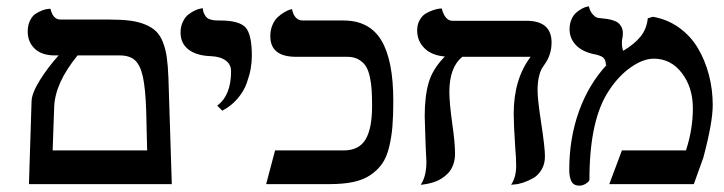

<svg xmlns="http://www.w3.org/2000/svg" viewBox="-20 -584 2297 609"><path d="M71.8 0 80.1 -262.2Q80.6 -288.1 106.4 -329.6Q132.3 -371.1 166 -408.2H153.8Q112.8 -408.2 90.3 -429.4Q67.9 -450.7 67.9 -483.9Q67.9 -503.9 75.2 -518.8Q82.5 -533.7 93.3 -540.5Q104 -547.4 114.7 -551.3Q125.5 -555.2 132.8 -555.7L140.1 -556.2Q147.9 -522 171.9 -522H324.2Q363.8 -522 391.6 -518.6Q419.4 -515.1 440.9 -506.1Q462.4 -497.1 475.3 -484.4Q488.3 -471.7 496.8 -450Q505.4 -428.2 509 -402.1Q512.7 -376 514.2 -337.9L524.9 0ZM359.9 -408.2H226.1Q154.8 -321.3 151.9 -245.1Q151.4 -221.7 149.4 -176Q147.5 -130.4 147 -106.9H446.8Q446.3 -120.6 445.3 -164.3Q444.3 -208 443.8 -231Q441.4 -303.2 433.3 -340.1Q425.3 -377 408.4 -392.6Q391.6 -408.2 359.9 -408.2Z M685.1 -232.9 668.9 -249Q712.9 -281.2 712.9 -357.9Q712.9 -379.4 696.3 -391.8Q679.7 -404.3 649.9 -405.8Q603.5 -407.2 578.1 -426.8Q552.7 -446.3 552.7 -481Q552.7 -500 560.1 -515.1Q567.4 -530.3 577.6 -538.1Q587.9 -545.9 598.1 -550.8Q608.4 -555.7 615.7 -556.6L623 -558.1Q624 -546.9 628.2 -539.1Q632.3 -531.2 637 -527.3Q641.6 -523.4 649.9 -521.5Q658.2 -519.5 663.3 -519.3Q668.5 -519 677.7 -519Q738.3 -519 758.5 -497.3Q778.8 -475.6 778.8 -407.2Q778.8 -387.7 775.4 -367.4Q772 -347.2 762.9 -321.3Q753.9 -295.4 733.9 -271.7Q713.9 -248 685.1 -232.9Z M1160.2 -247.1Q1160.2 -277.3 1158.9 -297.9Q1157.7 -318.4 1153.1 -340.1Q1148.4 -361.8 1140.1 -374.5Q1131.8 -387.2 1117.2 -395.5Q1102.5 -403.8 1081.5 -403.8H919.4Q837.4 -403.8 837.4 -469.2Q837.4 -489.3 844.5 -505.4Q851.6 -521.5 861.6 -530.3Q871.6 -539.1 881.8 -545.2Q892.1 -551.3 898.9 -553.2L906.2 -555.2Q913.6 -519 940.4 -519H1069.3Q1151.9 -519 1189.7 -455.8Q1227.5 -392.6 1227.5 -264.2Q1227.5 -215.8 1224.6 -181.6Q1221.7 -147.5 1213.9 -116Q1206.1 -84.5 1191.7 -64.2Q1177.2 -43.9 1155 -28.8Q1132.8 -13.7 1100.8 -6.8Q1068.8 0 1025.4 0H824.2L852.5 -106.9H1070.3Q1118.7 -106.9 1139.4 -141.6Q1160.2 -176.3 1160.2 -247.1Z M1685.1 -296.9Q1685.1 -268.6 1696.3 -195.8Q1708.5 -116.7 1708.5 -87.9Q1708.5 -63.5 1697.5 -45.4Q1686.5 -27.3 1670.7 -18.6Q1654.8 -9.8 1638.9 -4.6Q1623 0.5 1611.8 1L1601.1 2Q1617.2 -21 1617.2 -58.1Q1617.2 -84 1614.3 -115.2Q1609.4 -189.5 1609.4 -223.1Q1609.4 -333 1663.1 -403.8H1446.3Q1405.3 -370.6 1405.3 -292Q1405.3 -258.3 1415 -188Q1423.3 -131.3 1423.3 -96.2Q1423.3 -76.7 1417.2 -60.8Q1411.1 -44.9 1401.6 -34.9Q1392.1 -24.9 1380.4 -17.6Q1368.7 -10.3 1357.2 -6.6Q1345.7 -2.9 1336.2 -1Q1326.7 1 1320.8 1.5L1314.5 2Q1332.5 -24.4 1332.5 -70.8Q1332.5 -71.3 1330.1 -121.1Q1327.1 -207.5 1327.1 -214.8Q1327.1 -278.8 1339.8 -322.3Q1352.5 -365.7 1391.1 -404.8Q1349.1 -408.2 1326.2 -431.2Q1303.2 -454.1 1303.2 -487.8Q1303.2 -506.3 1311.3 -520.5Q1319.3 -534.7 1330.8 -541.3Q1342.3 -547.9 1353.8 -551.8Q1365.2 -555.7 1373.5 -556.6L1381.3 -557.1Q1385.3 -539.6 1394 -528.8Q1402.8 -518.1 1415 -518.1H1649.4Q1729.5 -518.1 1729.5 -449.2Q1729.5 -410.6 1707.5 -379.9Q1700.7 -370.6 1696.5 -362.5Q1692.4 -354.5 1688.7 -337.4Q1685.1 -320.3 1685.1 -296.9Z M2034.7 -525.9 2050.8 -530.8Q2096.7 -522.9 2133.5 -496.6Q2170.4 -470.2 2193.4 -431.6Q2216.3 -393.1 2228.5 -346.7Q2240.7 -300.3 2240.7 -251Q2240.7 -195.8 2210.9 -84L2180.7 0H1912.6L1952.6 -106.9H2155.8Q2177.7 -173.8 2177.7 -240.2Q2177.7 -306.6 2142.8 -352.3Q2107.9 -397.9 2053.7 -397.9Q2020 -397.9 1981 -370.6Q1941.9 -343.3 1911.6 -296.9Q1849.6 -204.6 1849.6 -14.2Q1849.6 -8.8 1839.1 -2Q1828.6 4.9 1817.9 4.9Q1799.8 4.9 1792.7 -8.3Q1785.6 -21.5 1785.6 -45.9Q1785.6 -145 1816.4 -231Q1847.2 -316.9 1905.8 -379.9L1901.9 -377Q1901.9 -394 1893.3 -401.4Q1884.8 -408.7 1859.9 -413.1Q1824.7 -421.4 1805.7 -442.1Q1786.6 -462.9 1786.6 -491.2Q1786.6 -509.3 1793 -523.2Q1799.3 -537.1 1808.1 -544.4Q1816.9 -551.8 1825.9 -556.6Q1835 -561.5 1841.3 -562.5L1847.7 -564Q1851.6 -548.3 1859.4 -539.3Q1867.2 -530.3 1873.3 -528.3Q1879.4 -526.4 1888.7 -525.9Q1899.9 -524.9 1907.2 -523.7Q1914.6 -522.5 1924.8 -519.3Q1935.1 -516.1 1940.9 -511.5Q1946.8 -506.8 1951.2 -498.5Q1955.6 -490.2 1955.6 -479Q1955.6 -467.8 1953.6 -460Q1952.6 -456.1 1952.6 -448.2Q1952.6 -431.6 1957 -422.9Q1992.7 -444.3 2012 -468.3Q2031.2 -492.2 2034.7 -525.9Z"/></svg>

Font: Linear Smooth
Style: Bold
Weight: 700
Designer: Philipp H. Poll, Flanker
Foundry: Philipp H. Poll, reworked by Flanker
Version: Version 1.061 | FøM Fix